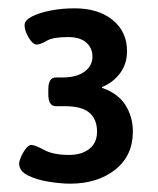

<svg xmlns="http://www.w3.org/2000/svg" viewBox="-20 -785 380 461"><path d="M148 -344Q127 -344 98 -348.5Q69 -353 47.5 -363.5Q26 -374 26 -392Q26 -398 30.5 -408.5Q35 -419 42 -428Q49 -437 55 -437Q64 -437 86 -425Q108 -413 146 -413Q176 -413 194.5 -427.5Q213 -442 213 -469Q213 -498 195 -514Q177 -530 136 -530H114Q96 -530 96 -559V-570Q96 -599 114 -599H130Q164 -599 183 -613Q202 -627 202 -649Q202 -670 187 -683Q172 -696 143 -696Q107 -696 92 -687Q77 -678 68 -678Q59 -678 49 -694.5Q39 -711 39 -725Q39 -736 56 -745Q73 -754 100.5 -759.5Q128 -765 159 -765Q216 -765 250.5 -737Q285 -709 285 -662Q285 -632 268.5 -609.5Q252 -587 225 -576V-574Q263 -561 281 -533Q299 -505 299 -469Q299 -411 256.5 -377.5Q214 -344 148 -344Z"/></svg>

Font: Asap Semi Expanded
Style: Bold
Weight: 700
Width: 6
Designer: Pablo Cosgaya
Foundry: Omnibus-Type
Version: Version 3.001; ttfautohint (v1.8.4.7-5d5b)